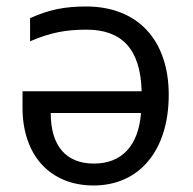

<svg xmlns="http://www.w3.org/2000/svg" viewBox="-20 -565 599 595"><path d="M49.8 -282.2H418.9C415.5 -415 356 -473.1 248 -473.1C184.1 -473.1 135.3 -463.9 73.2 -437V-508.8C131.3 -534.7 178.7 -544.9 247.1 -544.9C406.7 -544.9 502.9 -440.9 502.9 -271C502.9 -99.1 412.1 9.8 270 9.8C134.8 9.8 49.8 -84.5 49.8 -231ZM137.2 -214.8C137.2 -112.8 184.6 -58.1 271 -58.1C357.4 -58.1 409.2 -113.3 417 -214.8Z"/></svg>

Font: OpenSansEmoji
Style: Regular
Weight: 400
Foundry: MorbZ
Version: Version 1.000;PS 001.000;hotconv 1.0.70;makeotf.lib2.5.58329